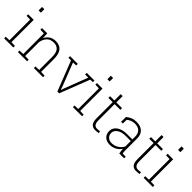

<svg xmlns="http://www.w3.org/2000/svg" viewBox="192 -1868 2985 2985"><g transform="rotate(45 1684.5 -376.0)"><path d="M41 0V-34.7L120.6 -37.6V-490.7L41 -493.7V-528.3H163.1V-37.6L242.7 -34.7V0ZM112.8 -685.5V-761.7H163.1V-685.5Z M344.2 0V-34.7L423.8 -37.6V-490.7L344.2 -493.7V-528.3H460.9L464.8 -426.3Q489.3 -479.5 533.9 -508.8Q578.6 -538.1 642.1 -538.1Q728 -538.1 772.2 -484.6Q816.4 -431.2 816.4 -316.4V-37.6L896 -34.7V0H694.3V-34.7L773.9 -37.6V-316.4Q773.9 -417 737.3 -458.5Q700.7 -500 635.7 -500Q560.5 -500 519.5 -456.1Q478.5 -412.1 466.3 -342.8V-37.6L545.9 -34.7V0Z M1211.4 0 1018.6 -492.2 961.4 -493.7V-528.3H1131.8V-493.7L1063 -491.7L1207.5 -122.1L1229.5 -57.1H1232.4L1255.9 -122.1L1397.9 -491.7L1328.6 -493.7V-528.3H1499V-493.7L1441.9 -492.2L1250.5 0Z M1553.2 0V-34.7L1632.8 -37.6V-490.7L1553.2 -493.7V-528.3H1675.3V-37.6L1754.9 -34.7V0ZM1625 -685.5V-761.7H1675.3V-685.5Z M2048.8 9.8Q1994.1 9.8 1965.1 -24.9Q1936 -59.6 1936 -136.2V-491.2H1841.8V-528.3H1936V-667.5H1979V-528.3H2105V-491.2H1979V-136.2Q1979 -77.6 1999.3 -52.2Q2019.5 -26.9 2053.2 -26.9Q2069.3 -26.9 2083.5 -28.3Q2097.7 -29.8 2116.7 -32.2L2123.5 1Q2107.4 5.4 2088.6 7.6Q2069.8 9.8 2048.8 9.8Z M2371.6 10.3Q2298.8 10.3 2256.8 -29.5Q2214.8 -69.3 2214.8 -136.2Q2214.8 -184.1 2243.2 -220.7Q2271.5 -257.3 2323.7 -277.8Q2376 -298.3 2446.8 -298.3H2562V-362.3Q2562 -423.8 2525.9 -462.2Q2489.7 -500.5 2415 -500.5Q2374.5 -500.5 2341.3 -486.3Q2308.1 -472.2 2284.2 -451.2L2282.2 -367.7H2244.6V-473.1Q2277.8 -502.9 2319.8 -520.5Q2361.8 -538.1 2415.5 -538.1Q2508.3 -538.1 2556.4 -491Q2604.5 -443.8 2604.5 -361.3V-106.4Q2604.5 -88.4 2605.7 -70.8Q2606.9 -53.2 2610.4 -35.6L2678.7 -34.7V0H2572.8Q2566.9 -31.7 2564.5 -49.8Q2562 -67.9 2562 -91.3Q2532.7 -46.4 2483.2 -18.1Q2433.6 10.3 2371.6 10.3ZM2374.5 -28.3Q2432.1 -28.3 2484.4 -59.6Q2536.6 -90.8 2562 -144V-262.7H2446.8Q2359.9 -262.7 2308.6 -226.1Q2257.3 -189.5 2257.3 -134.3Q2257.3 -88.4 2289.8 -58.3Q2322.3 -28.3 2374.5 -28.3Z M2948.2 9.8Q2893.6 9.8 2864.5 -24.9Q2835.4 -59.6 2835.4 -136.2V-491.2H2741.2V-528.3H2835.4V-667.5H2878.4V-528.3H3004.4V-491.2H2878.4V-136.2Q2878.4 -77.6 2898.7 -52.2Q2918.9 -26.9 2952.6 -26.9Q2968.8 -26.9 2982.9 -28.3Q2997.1 -29.8 3016.1 -32.2L3022.9 1Q3006.8 5.4 2988 7.6Q2969.2 9.8 2948.2 9.8Z M3107.4 0V-34.7L3187 -37.6V-490.7L3107.4 -493.7V-528.3H3229.5V-37.6L3309.1 -34.7V0ZM3179.2 -685.5V-761.7H3229.5V-685.5Z"/></g></svg>

Font: Roboto Slab ExtraLight
Style: Regular
Weight: 250
Designer: Google
Version: Version 2.000; ttfautohint (v1.8.1.43-b0c9)